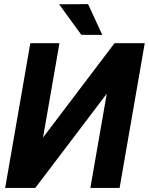

<svg xmlns="http://www.w3.org/2000/svg" viewBox="-20 -923 731 943"><path d="M412.6 -902.8 270.5 -901.9 379.4 -752 482.4 -751.5ZM191.4 -247.6 272 -710.9H128.9L5.4 0H153.3L504.4 -462.9L423.8 0H567.4L690.9 -710.9H542.5Z"/></svg>

Font: Roboto
Style: Bold Italic
Weight: 700
Italic angle: -12°
Designer: Google
Version: Version 2.137; 2017